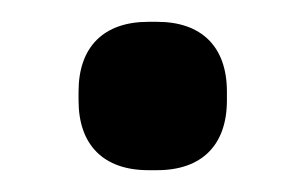

<svg xmlns="http://www.w3.org/2000/svg" viewBox="-20 -438 280 176"><path d="M52 -354V-346C52 -305 75 -282 116 -282H124C165 -282 188 -305 188 -346V-354C188 -395 165 -418 124 -418H116C75 -418 52 -395 52 -354Z"/></svg>

Font: LT Superior Serif Semibold
Style: Regular
Weight: 600
Designer: Daniel Lyons
Foundry: LyonsType
Version: Version 2.120;FEAKit 1.0